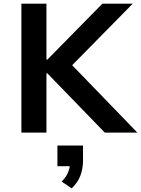

<svg xmlns="http://www.w3.org/2000/svg" viewBox="-20 -725 771 1050"><path d="M97 0V-705H234V-399H239L540 -705H706L335 -328L347 -397L731 0H553L239 -324H234V0ZM372 305 317 268Q341 245 352 218Q363 191 363 167L391 184H294V71H434V153Q434 198 419.5 236Q405 274 372 305Z"/></svg>

Font: Nunito Sans 7pt
Style: Bold
Weight: 700
Designer: Vernon Adams
Foundry: Vernon Adams
Version: Version 3.101;gftools[0.9.27]